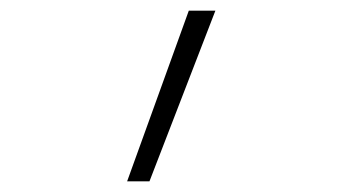

<svg xmlns="http://www.w3.org/2000/svg" viewBox="-20 -132 640 361"><path d="M219 209 335 -112H385L261 209Z"/></svg>

Font: Iosevka Curly Slab XLtEx
Style: Regular
Weight: 200
Width: 7
Monospace: yes
Designer: Belleve Invis
Foundry: Belleve Invis
Version: Version 11.1.0; ttfautohint (v1.8.3)